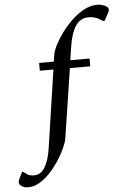

<svg xmlns="http://www.w3.org/2000/svg" viewBox="-189 -795 717 1081"><g transform="rotate(-5 170.0 -255.0)"><path d="M-73 240Q-97 240 -111 230Q-125 220 -125 207Q-125 199 -119 187L-101 151H-95L-73 167Q-60 176 -35 176Q4 176 27 136.5Q50 97 60 29L125 -408H48V-452H131L137 -490Q140 -512 156.5 -544.5Q173 -577 199 -612.5Q225 -648 258 -679.5Q291 -711 328 -730.5Q365 -750 403 -750Q414 -750 424 -747.5Q434 -745 442 -742Q456 -735 460.5 -729.5Q465 -724 465 -716Q465 -712 462.5 -706Q460 -700 457 -695L436 -656H428L406 -669Q380 -684 347 -684Q301 -684 274.5 -644.5Q248 -605 237 -535L224 -452H333V-408H218L158 -17Q155 4 140.5 36.5Q126 69 103.5 104Q81 139 52.5 170Q24 201 -8 220.5Q-40 240 -73 240Z"/></g></svg>

Font: Spectral Medium
Style: Italic
Weight: 500
Italic angle: -10°
Designer: Jean-Baptiste Levee
Foundry: Production Type
Version: Version 2.001